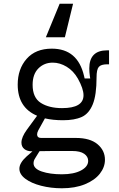

<svg xmlns="http://www.w3.org/2000/svg" viewBox="-20 -810 640 1030"><path d="M84 95Q84 64 123 29L154 2Q126 2 110.5 -10.5Q95 -23 95 -45Q95 -74 124 -114L179 -189Q75 -233 75 -356Q75 -440 123 -494.5Q171 -549 258 -549Q397 -549 431 -402L434 -389H464L462 -402Q459 -423 459 -443Q459 -540 555 -540H565V-465H555Q522 -465 510 -451Q498 -437 498 -395Q498 -300 477.5 -250Q457 -200 418.5 -182.5Q380 -165 318 -165Q264 -165 221 -175L185 -110Q179 -98 179 -89Q179 -80 184.5 -75Q190 -70 200 -70H387Q463 -70 503 -36.5Q543 -3 543 47Q543 87 515.5 122Q488 157 435.5 178.5Q383 200 312 200Q253 200 200.5 186.5Q148 173 116 149Q84 125 84 95ZM313 -230Q428 -230 428 -299Q428 -334 398 -388Q374 -430 337.5 -452Q301 -474 263 -474Q217 -474 186 -443Q155 -412 155 -355Q155 -286 199 -258Q243 -230 313 -230ZM160 66Q160 95 204 110Q248 125 312 125Q376 125 414.5 104.5Q453 84 453 53Q453 30 431.5 15Q410 0 367 0H264L192 1L168 40Q160 52 160 66ZM300 -790H372L328 -610H226Z"/></svg>

Font: Sligoil Micro
Style: Regular
Weight: 400
Designer: Ariel Martín Pérez
Foundry: Igor Stepanchenko
Version: Version 1.001